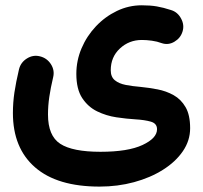

<svg xmlns="http://www.w3.org/2000/svg" viewBox="-20 -419 750 711"><path d="M27.8 -0.5Q27.8 -38.6 33.4 -76.7Q39.1 -114.7 50.3 -162.1Q56.6 -188 79.6 -202.4Q102.5 -216.8 127.9 -210.4Q153.8 -204.1 168.5 -181.4Q183.1 -158.7 176.8 -132.8Q167.5 -93.8 162.6 -60.3Q157.7 -26.9 157.7 4.9Q157.7 84 203.1 113.5Q248.5 143.1 352.1 143.1Q454.1 143.1 507.8 117.9Q561.5 92.8 561.5 59.6Q561.5 38.1 538.6 31.5Q515.6 24.9 481 22.9Q448.7 21 411.1 15.4Q373.5 9.8 339.8 -6.6Q306.2 -22.9 284.4 -55.9Q262.7 -88.9 262.7 -145.5Q262.7 -194.8 282 -240.2Q301.3 -285.6 335.2 -321.5Q369.1 -357.4 412.8 -378.4Q456.5 -399.4 504.9 -399.4Q536.1 -399.4 560.5 -395.3Q585 -391.1 613.3 -381.8Q637.7 -374.5 650.6 -350.3Q663.6 -326.2 655.8 -301.8Q648.4 -277.8 625.7 -264.4Q603 -251 578.6 -259.3Q562 -265.6 542.2 -268.3Q522.5 -271 505.4 -271Q458 -271 424.1 -239.5Q390.1 -208 390.1 -158.7Q390.1 -134.3 405.3 -121.8Q420.4 -109.4 445.6 -104.5Q470.7 -99.6 500.5 -97.2Q531.2 -94.2 563.2 -88.1Q595.2 -82 622.8 -66.7Q650.4 -51.3 667.2 -22.2Q684.1 6.8 684.1 55.7Q684.1 101.6 657.2 140.9Q630.4 180.2 583.5 209.7Q536.6 239.3 476.3 255.6Q416 272 348.6 272Q191.9 272 109.9 200.7Q27.8 129.4 27.8 -0.5Z"/></svg>

Font: Mikhak-DS2-FD Bold
Style: Regular
Weight: 700
Designer: Amin Abedi
Version: Version 3.4